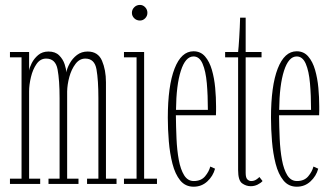

<svg xmlns="http://www.w3.org/2000/svg" viewBox="-20 -730 1316 762"><path d="M19.5 0V-21H65.5V-502.5H19.5V-523.5H95.5V-450Q97 -461.5 106 -479.5Q115 -497.5 131.5 -511.5Q148 -525.5 172.5 -525.5Q199.5 -525.5 214.8 -510.2Q230 -495 236.5 -475.2Q243 -455.5 243 -442.5Q246 -459 256.8 -478.5Q267.5 -498 285.5 -511.8Q303.5 -525.5 328 -525.5Q369 -525.5 384.8 -489Q400.5 -452.5 400.5 -403.5V-21H442.5V0H325.5V-21H370.5V-340Q370.5 -411.5 363 -454.5Q355.5 -497.5 318.5 -497.5Q295.5 -497.5 279.5 -476.2Q263.5 -455 255.2 -424.8Q247 -394.5 246.5 -367V-21H291.5V0H172.5V-21H216.5V-340Q216.5 -411.5 208.5 -454.5Q200.5 -497.5 163 -497.5Q140 -497.5 125 -476Q110 -454.5 102.8 -424Q95.5 -393.5 95.5 -367V-21H139.5V0Z M535.5 -648.5Q522 -648.5 512.8 -657.5Q503.5 -666.5 503.5 -679Q503.5 -692 512.8 -701.2Q522 -710.5 535.5 -710.5Q547.5 -710.5 556.2 -701.2Q565 -692 565 -679Q565 -666.5 556.2 -657.5Q547.5 -648.5 535.5 -648.5ZM472 0V-21H522V-502.5H472V-523.5H552V-21H603V0Z M748.5 11Q715.5 11 695.2 -14Q675 -39 664.5 -80Q654 -121 650 -169Q646 -217 646 -262.5Q646 -389 672.8 -457.8Q699.5 -526.5 748 -526.5Q776 -526.5 793.8 -506Q811.5 -485.5 821 -452.5Q830.5 -419.5 834 -381.5Q837.5 -343.5 837.5 -308Q837.5 -299 837.5 -290.2Q837.5 -281.5 837 -272.5H678Q678.5 -226.5 680.5 -180.2Q682.5 -134 689.5 -95.8Q696.5 -57.5 710.8 -34.5Q725 -11.5 749 -11.5Q778 -11.5 793.8 -30.2Q809.5 -49 814.5 -69L833.5 -60.5Q825.5 -31 802.8 -10Q780 11 748.5 11ZM748 -506Q716 -506 697.8 -449.2Q679.5 -392.5 678.5 -294H805Q805 -351.5 800.8 -399.8Q796.5 -448 784 -477Q771.5 -506 748 -506Z M975 9Q956.5 9 940.8 -2.5Q925 -14 925 -55V-502.5H873.5V-523.5H925Q927 -540 929.5 -581Q932 -622 933 -660H955V-523.5H1018V-502.5H955V-44Q955 -24.5 961.8 -18Q968.5 -11.5 977 -11.5Q988 -11.5 996.8 -17.2Q1005.5 -23 1009.5 -27.5L1022 -11.5Q1015 -3.5 1002.2 2.8Q989.5 9 975 9Z M1158 11Q1125 11 1104.8 -14Q1084.5 -39 1074 -80Q1063.5 -121 1059.5 -169Q1055.5 -217 1055.5 -262.5Q1055.5 -389 1082.2 -457.8Q1109 -526.5 1157.5 -526.5Q1185.5 -526.5 1203.2 -506Q1221 -485.5 1230.5 -452.5Q1240 -419.5 1243.5 -381.5Q1247 -343.5 1247 -308Q1247 -299 1247 -290.2Q1247 -281.5 1246.5 -272.5H1087.5Q1088 -226.5 1090 -180.2Q1092 -134 1099 -95.8Q1106 -57.5 1120.2 -34.5Q1134.5 -11.5 1158.5 -11.5Q1187.5 -11.5 1203.2 -30.2Q1219 -49 1224 -69L1243 -60.5Q1235 -31 1212.2 -10Q1189.5 11 1158 11ZM1157.5 -506Q1125.5 -506 1107.2 -449.2Q1089 -392.5 1088 -294H1214.5Q1214.5 -351.5 1210.2 -399.8Q1206 -448 1193.5 -477Q1181 -506 1157.5 -506Z"/></svg>

Font: Imbue 50pt Thin
Style: Regular
Weight: 100
Designer: Tyler Finck
Foundry: Etcetera Type Company
Version: Version 1.102; ttfautohint (v1.8.3)